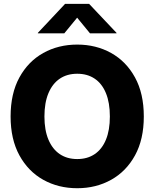

<svg xmlns="http://www.w3.org/2000/svg" viewBox="-20 -970 804 1000"><path d="M382.3 10.3Q284.2 10.3 205.6 -33.4Q127 -77.1 81.1 -160.9Q35.2 -244.6 35.2 -363.3Q35.2 -482.9 81.1 -566.7Q127 -650.4 205.6 -694.1Q284.2 -737.8 382.3 -737.8Q480 -737.8 558.6 -694.1Q637.2 -650.4 683.1 -566.7Q729 -482.9 729 -363.3Q729 -244.1 683.1 -160.6Q637.2 -77.1 558.6 -33.4Q480 10.3 382.3 10.3ZM382.3 -141.6Q435.1 -141.6 473.1 -167.2Q511.2 -192.9 531.7 -242.4Q552.2 -292 552.2 -363.3Q552.2 -435.1 531.7 -484.9Q511.2 -534.7 473.1 -560.3Q435.1 -585.9 382.3 -585.9Q329.6 -585.9 291.5 -560.3Q253.4 -534.7 232.4 -484.9Q211.4 -435.1 211.4 -363.3Q211.4 -292 232.4 -242.4Q253.4 -192.9 291.5 -167.2Q329.6 -141.6 382.3 -141.6ZM314.9 -796.4H177.2V-798.8L318.8 -949.7H444.3L586.9 -798.8V-796.4H448.7L381.8 -877.9Z"/></svg>

Font: Inter 20pt ExtraBold
Style: Regular
Weight: 800
Version: Version 4.001;git-66647c0bb